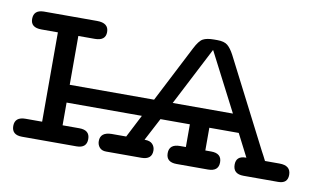

<svg xmlns="http://www.w3.org/2000/svg" viewBox="-54 -544 1106 650"><g transform="rotate(10 499.5 -218.5)"><path d="M53.2 -62H109.9V-369.1H53.2Q16.1 -369.1 16.1 -398.9Q16.1 -429.7 50.8 -430.2H233.9Q273.9 -430.2 273.9 -398.9Q273.9 -369.1 236.8 -369.1H180.2V-201.2H470.2Q471.2 -203.1 569.8 -395Q584 -422.9 596.9 -429.9Q609.9 -437 634.8 -437H646Q669.9 -437 681.4 -427.5Q692.9 -418 704.1 -397L859.9 -92.8Q861.8 -89.8 867.4 -78.9Q873 -67.9 876 -62H925.8Q964.8 -62 964.8 -29.8Q964.8 0 932.1 0H813Q776.9 0 776.9 -32.2Q776.9 -62 810.1 -62H812L772 -140.1H670.9V-62H690.9Q727.1 -62 727.1 -31Q727.1 0 690.9 0H583Q546.9 0 546.9 -31Q546.9 -62 584 -62H604V-140.1H502.9L461.9 -62H463.9Q481 -62 489.5 -53Q498 -43.9 498 -30.8Q498 0 461.9 0H340.8Q325.7 0 317.9 -9Q310.1 -18.1 310.1 -30.8Q310.1 -61.5 349.1 -62H398.9L439 -140.1H180.2V-62H237.8Q273.9 -62 273.9 -31Q273.9 0 238.8 0H51.8Q16.1 0 16.1 -31Q16.1 -62 53.2 -62ZM534.2 -201.2H741.2L638.2 -400.9H637.2Z"/></g></svg>

Font: CMU Typewriter Text Variable Width
Style: Medium
Weight: 500
Version: Version 0.7.0